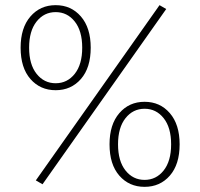

<svg xmlns="http://www.w3.org/2000/svg" viewBox="-20 -715 777 745"><path d="M60 -530Q60 -607 98 -651Q136 -695 196 -695Q256 -695 294 -651Q332 -607 332 -530Q332 -452 294 -408.5Q256 -365 196 -365Q136 -365 98 -408.5Q60 -452 60 -530ZM119 -15 599 -695 625 -680 145 0ZM299 -530Q299 -595 270 -631.5Q241 -668 196 -668Q151 -668 122 -631.5Q93 -595 93 -530Q93 -465 122 -428.5Q151 -392 196 -392Q241 -392 270 -428.5Q299 -465 299 -530ZM405 -155Q405 -232 443 -276Q481 -320 541 -320Q601 -320 639 -276Q677 -232 677 -155Q677 -77 639 -33.5Q601 10 541 10Q481 10 443 -33.5Q405 -77 405 -155ZM644 -155Q644 -220 615 -256.5Q586 -293 541 -293Q496 -293 467 -256.5Q438 -220 438 -155Q438 -90 467 -53.5Q496 -17 541 -17Q586 -17 615 -53.5Q644 -90 644 -155Z"/></svg>

Font: Maitree ExtraLight
Style: Regular
Weight: 275
Designer: CadsonDemak Team
Foundry: CadsonDemak
Version: Version 1.003